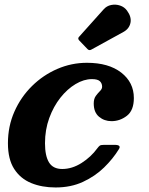

<svg xmlns="http://www.w3.org/2000/svg" viewBox="-20 -812 656 847"><path d="M540.5 -765Q561 -737 555.5 -711Q550 -685 524.5 -671L383.5 -593.5Q373.5 -587.5 366 -595.5L329.5 -633.5Q321 -642.5 329.5 -650.5L437 -770.5Q450.5 -786 470.5 -790Q490.5 -794 509.8 -787.5Q529 -781 540.5 -765ZM570.5 -379.5Q570.5 -325 539.8 -301.2Q509 -277.5 472 -277.5Q440 -277.5 416.8 -297Q393.5 -316.5 393.5 -355.5Q393.5 -376.5 402.8 -389Q412 -401.5 421.2 -410.5Q430.5 -419.5 430.5 -429.5Q430.5 -444 420.8 -453.5Q411 -463 385.5 -463Q350 -463 313.5 -441.2Q277 -419.5 246.5 -381Q216 -342.5 197.2 -291Q178.5 -239.5 178.5 -180Q178.5 -124.5 196.2 -95.5Q214 -66.5 254.5 -66.5Q298 -66.5 339.8 -93Q381.5 -119.5 409.5 -158Q415 -165.5 419.8 -169.2Q424.5 -173 438.5 -173H485.5Q516.5 -173 504.5 -154Q478.5 -111.5 439 -73Q399.5 -34.5 346.2 -9.8Q293 15 225 15Q165 15 117.5 -4.5Q70 -24 42.5 -66.8Q15 -109.5 15 -180Q15 -255 43.5 -319.5Q72 -384 121.2 -432.5Q170.5 -481 233 -508Q295.5 -535 363.5 -535Q459 -535 514.8 -491.8Q570.5 -448.5 570.5 -379.5Z"/></svg>

Font: Besley*
Style: Bold Italic
Weight: 700
Italic angle: -13°
Designer: Owen Earl
Foundry: indestructible type*
Version: Version 2.000; ttfautohint (v1.8.3)